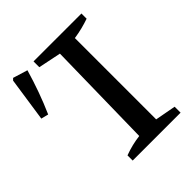

<svg xmlns="http://www.w3.org/2000/svg" viewBox="-187 -777 890 890"><g transform="rotate(-45 258.0 -331.5)"><path d="M167 0V-34Q194 -44 219 -50Q244 -56 269 -59L279 -589L167 -612V-650H481V-616Q458 -608 432.5 -601.5Q407 -595 379 -591V-58L481 -39V0ZM41 -428 5 -437 37 -654 46 -663 118 -641Q102 -586 83 -533Q64 -480 41 -428Z"/></g></svg>

Font: Piazzolla Medium
Style: Regular
Weight: 500
Designer: Juan Pablo del Peral
Foundry: Huerta Tipografica
Version: Version 1.330